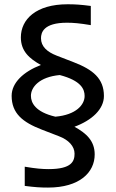

<svg xmlns="http://www.w3.org/2000/svg" viewBox="-20 -764 540 894"><path d="M253.9 -129.9C299.8 -112.8 327.1 -82.5 327.1 -48.8C327.1 -14.6 315.9 23.4 206.5 23.4C176.8 23.4 147.5 21 95.2 12.2V101.6C144 107.9 169.4 109.4 203.6 109.4C351.1 109.4 420.9 38.6 420.9 -44.9C420.9 -108.9 380.9 -144 326.7 -173.8C407.7 -203.6 463.9 -255.4 463.9 -316.9C463.9 -398.9 412.1 -439.9 323.7 -474.1L244.1 -504.9C198.7 -522.5 170.9 -547.9 170.9 -585.9C170.9 -611.8 182.1 -658.2 291.5 -658.2C321.3 -658.2 350.6 -655.8 402.8 -647V-736.3C354 -742.7 328.6 -744.1 294.4 -744.1C147 -744.1 77.1 -673.3 77.1 -589.8C77.1 -525.9 116.7 -491.2 170.4 -461.4C89.8 -430.7 34.2 -378.9 34.2 -317.9C34.2 -235.8 85.9 -194.8 174.3 -160.6ZM258.3 -414.6C358.4 -388.2 374 -348.6 374 -316.9C374 -276.9 335 -229 237.8 -220.7C143.6 -242.7 124 -286.1 124 -317.9C124 -357.4 162.1 -405.8 258.3 -414.6Z"/></svg>

Font: Inder
Style: Regular
Weight: 400
Designer: Irina Smirnova
Foundry: Irina Smirnova
Version: Version 1.001